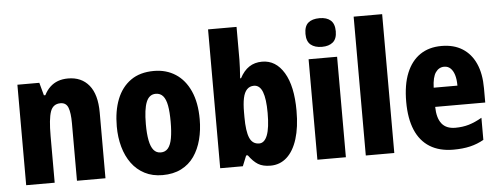

<svg xmlns="http://www.w3.org/2000/svg" viewBox="-51 -902 2719 1047"><g transform="rotate(-5 1309.0 -379.0)"><path d="M332 -560Q405 -560 446.5 -509.5Q488 -459 488 -360V0H332V-315Q332 -372 321 -400.5Q310 -429 279 -429Q238 -429 224 -389Q210 -349 210 -256V0H54V-550H174L193 -480H201Q214 -506 233 -524Q252 -542 276.5 -551Q301 -560 332 -560Z M1028 -276Q1028 -217 1014.5 -165Q1001 -113 973.5 -73.5Q946 -34 902.5 -12Q859 10 800 10Q745 10 702.5 -12Q660 -34 631.5 -73Q603 -112 588.5 -164Q574 -216 574 -276Q574 -361 599 -424.5Q624 -488 674.5 -524Q725 -560 802 -560Q869 -560 920 -527Q971 -494 999.5 -430.5Q1028 -367 1028 -276ZM733 -275Q733 -222 740 -186Q747 -150 762 -132Q777 -114 801 -114Q826 -114 841 -132Q856 -150 862.5 -186.5Q869 -223 869 -276Q869 -330 862.5 -365Q856 -400 841 -417.5Q826 -435 801 -435Q765 -435 749 -395.5Q733 -356 733 -275Z M1272 -580Q1272 -560 1270.5 -534.5Q1269 -509 1267 -479H1272Q1293 -519 1323 -539Q1353 -559 1394 -559Q1469 -559 1513.5 -485Q1558 -411 1558 -276Q1558 -186 1538 -122Q1518 -58 1480.5 -24Q1443 10 1391 10Q1349 10 1323 -6Q1297 -22 1272 -57H1263L1240 0H1116V-760H1272ZM1338 -432Q1315 -432 1300 -416.5Q1285 -401 1278.5 -370Q1272 -339 1272 -293V-266Q1272 -189 1287.5 -152.5Q1303 -116 1340 -116Q1369 -116 1384.5 -156Q1400 -196 1400 -278Q1400 -355 1385 -393.5Q1370 -432 1338 -432Z M1804 -550V0H1648V-550ZM1727 -768Q1766 -768 1787.5 -749Q1809 -730 1809 -689Q1809 -648 1787 -629.5Q1765 -611 1727 -611Q1688 -611 1665.5 -629.5Q1643 -648 1643 -689Q1643 -731 1664.5 -749.5Q1686 -768 1727 -768Z M2069 0H1913V-760H2069Z M2376 -559Q2443 -559 2490 -529.5Q2537 -500 2562 -444.5Q2587 -389 2587 -309V-231H2313Q2314 -170 2338.5 -139Q2363 -108 2413 -108Q2453 -108 2487 -118Q2521 -128 2559 -150V-29Q2524 -9 2484 0.5Q2444 10 2392 10Q2316 10 2263.5 -22.5Q2211 -55 2184.5 -118Q2158 -181 2158 -272Q2158 -366 2184 -429.5Q2210 -493 2258.5 -526Q2307 -559 2376 -559ZM2381 -445Q2352 -445 2334 -419.5Q2316 -394 2314 -336H2444Q2444 -371 2436.5 -395Q2429 -419 2415 -432Q2401 -445 2381 -445Z"/></g></svg>

Font: Noto Sans Display Condensed ExtraBold
Style: Regular
Weight: 800
Width: 3
Designer: Monotype Design Team
Foundry: Monotype Imaging Inc.
Version: Version 2.003